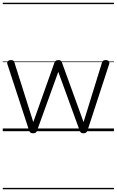

<svg xmlns="http://www.w3.org/2000/svg" viewBox="-20 -950 845 1390"><path d="M220 15Q206 15 200 9.5Q194 4 191 -4L34 -484Q29 -496 36 -505.5Q43 -515 60 -515Q71 -515 77 -510.5Q83 -506 85 -496L221 -66L374 -496Q378 -506 384.5 -510.5Q391 -515 403 -515Q414 -515 420 -510.5Q426 -506 429 -496L585 -66L718 -496Q721 -506 727 -510.5Q733 -515 744 -515Q762 -515 768.5 -506Q775 -497 769 -482L613 -4Q610 4 603.5 9.5Q597 15 584 15Q571 15 565.5 9.5Q560 4 557 -4L402 -430L248 -4Q246 4 239.5 9.5Q233 15 220 15ZM0 410H805V420H0ZM0 -20H805V0H0ZM0 -505H805V-500H0ZM0 -930H805V-920H0Z"/></svg>

Font: Playwrite DE Grund Guides
Style: Regular
Weight: 400
Designer: Veronika Burian, José Scaglione
Foundry: TypeTogether
Version: Version 1.003